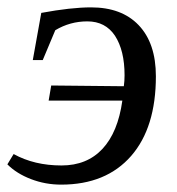

<svg xmlns="http://www.w3.org/2000/svg" viewBox="-20 -489 480 521"><path d="M119 -257 316 -255Q318 -269 318 -285Q318 -352 292 -392Q266 -431 217 -431Q170 -431 130 -407L96 -326H69L92 -454Q173 -469 227 -469Q310 -469 356 -421Q403 -372 403 -282Q403 -143 336 -66Q268 12 146 12Q103 12 64 -3Q25 -18 0 -43L17 -71Q73 -40 147 -40Q216 -40 258 -85Q300 -130 312 -216H112Z"/></svg>

Font: Libra Serif Modern
Style: Italic
Weight: 400
Italic angle: -12°
Designer: Stefan Peev, Context Ltd
Foundry: Stefan Peev, Context Ltd
Version: Version 1.000